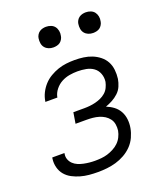

<svg xmlns="http://www.w3.org/2000/svg" viewBox="-135 -811 771 908"><g transform="rotate(-20 250.0 -357.0)"><path d="M202 8Q179 8 157 6Q135 4 114 -2Q93 -8 74 -18Q55 -28 41.5 -44Q28 -60 22.5 -81.5Q17 -103 20 -125L21 -131H82V-128Q79 -113 84 -99.5Q89 -86 99 -76.5Q109 -67 122 -61.5Q135 -56 149 -53Q163 -50 177.5 -48.5Q192 -47 206 -47Q222 -47 238 -48.5Q254 -50 269 -54.5Q284 -59 299.5 -67Q315 -75 327 -86.5Q339 -98 346.5 -113Q354 -128 357 -144Q359 -160 356.5 -175.5Q354 -191 345 -203Q336 -215 323.5 -223Q311 -231 296 -235.5Q281 -240 265.5 -241.5Q250 -243 234 -243H179L188 -298H243Q257 -298 271.5 -299.5Q286 -301 300 -304.5Q314 -308 327.5 -314Q341 -320 352.5 -330Q364 -340 370.5 -353.5Q377 -367 380 -381Q383 -403 375.5 -422.5Q368 -442 352 -453.5Q336 -465 315 -469Q294 -473 272 -473Q252 -473 231.5 -469.5Q211 -466 192 -456Q173 -446 159 -428.5Q145 -411 141 -391V-389H80L81 -392Q84 -413 94 -433Q104 -453 119 -469.5Q134 -486 153.5 -497.5Q173 -509 193.5 -516Q214 -523 235 -525.5Q256 -528 277 -528Q300 -528 322 -525Q344 -522 364 -514Q384 -506 401 -492.5Q418 -479 428 -460.5Q438 -442 440.5 -419.5Q443 -397 440 -374Q437 -356 429.5 -338.5Q422 -321 407.5 -307.5Q393 -294 376 -285Q359 -276 342 -270Q362 -262 378.5 -249.5Q395 -237 405 -219Q415 -201 417.5 -179Q420 -157 416 -135Q412 -113 402 -91Q392 -69 375 -51.5Q358 -34 336.5 -22Q315 -10 292.5 -3.5Q270 3 247 5.5Q224 8 202 8ZM405 -618Q392 -618 381 -622.5Q370 -627 362.5 -636Q355 -645 353 -657.5Q351 -670 353 -683Q354 -691 359 -699.5Q364 -708 371.5 -713Q379 -718 387.5 -720Q396 -722 404 -722Q417 -722 428.5 -717.5Q440 -713 447 -704Q454 -695 456.5 -682.5Q459 -670 456 -657Q455 -649 450 -640.5Q445 -632 438 -627Q431 -622 422 -620Q413 -618 405 -618ZM205 -618Q192 -618 181 -622.5Q170 -627 162.5 -636Q155 -645 153 -657.5Q151 -670 153 -683Q154 -691 159 -699.5Q164 -708 171.5 -713Q179 -718 187.5 -720Q196 -722 204 -722Q217 -722 228.5 -717.5Q240 -713 247 -704Q254 -695 256.5 -682.5Q259 -670 256 -657Q255 -649 250 -640.5Q245 -632 238 -627Q231 -622 222 -620Q213 -618 205 -618Z"/></g></svg>

Font: Iosevka Light
Style: Italic
Weight: 300
Italic angle: -9°
Monospace: yes
Designer: Belleve Invis
Foundry: Belleve Invis
Version: Version 32.5.0; ttfautohint (v1.8.4)